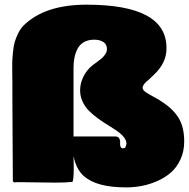

<svg xmlns="http://www.w3.org/2000/svg" viewBox="-20 -774 811 825"><path d="M351.6 -753.9Q695.3 -753.9 695.3 -568.4Q696.8 -504.9 641.6 -453.1L619.1 -431.6Q592.8 -411.6 592.8 -396.5Q592.8 -387.2 606.7 -377.7Q620.6 -368.2 642.6 -356.7Q664.6 -345.2 673.8 -337.9Q722.7 -307.1 747.1 -267.8Q771.5 -228.5 771.5 -166Q771.5 -123.5 755.4 -88.9Q739.3 -54.2 713.9 -32.2Q688.5 -10.3 654.8 4.4Q621.1 19 588.1 25.1Q555.2 31.2 522.5 31.2Q395 31.2 341.8 -16.6V-15.6Q306.6 -47.4 295.9 -103.5Q295.9 -101.1 296.4 -83.7Q296.9 -66.4 296.9 -54.7Q296.9 8.8 289.1 8.8Q288.1 7.8 286.1 7.8Q262.7 10.7 217.8 10.7Q192.4 10.7 143.8 9.8Q95.2 8.8 72.3 8.8H56.6Q46.9 8.8 43 9.8Q35.2 8.3 35.2 2V0Q35.2 -55.2 34.2 -170.9Q33.2 -286.6 33.2 -347.7V-416Q33.2 -422.9 32.7 -456.1Q32.2 -489.3 32.5 -503.2Q32.7 -517.1 35.4 -546.6Q38.1 -576.2 43.2 -593.5Q48.3 -610.8 58.3 -631.3Q68.4 -651.9 83 -666Q173.8 -753.9 351.6 -753.9ZM295.9 -482.4V-187.5H478.5Q488.8 -186.5 492.9 -178.5Q497.1 -170.4 496.1 -161.4Q495.1 -152.3 497.6 -144.8Q500 -137.2 507.8 -136.7Q509.8 -136.7 512.9 -137.7Q516.1 -138.7 517.6 -138.7Q523.4 -152.3 523.4 -156.2Q523.4 -170.4 512.5 -184.3Q501.5 -198.2 483.9 -210.4Q466.3 -222.7 445.1 -235.6Q423.8 -248.5 402.6 -263.9Q381.3 -279.3 363.8 -296.4Q346.2 -313.5 335.2 -336.7Q324.2 -359.9 324.2 -385.7Q324.2 -416 338.4 -444.6Q352.5 -473.1 377 -493.2Q380.9 -496.1 394.8 -506.1Q408.7 -516.1 416.5 -522.7Q424.3 -529.3 431.9 -540.5Q439.5 -551.8 439.5 -562.5Q439.5 -584 423.8 -593.8Q408.2 -603.5 384.8 -603.5Q358.4 -603.5 339.8 -592.5Q321.3 -581.5 312.3 -562.7Q303.2 -543.9 299.6 -524.4Q295.9 -504.9 295.9 -482.4Z"/></svg>

Font: Bowlby One SC
Style: Regular
Weight: 400
Width: 1
Version: Version 1.2